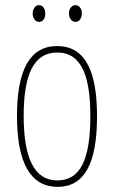

<svg xmlns="http://www.w3.org/2000/svg" viewBox="-20 -716 443 746"><path d="M107 -663C107 -646 116 -631 132 -631C146 -631 156 -644 156 -663C156 -682 146 -696 132 -696C116 -696 107 -680 107 -663ZM248 -664C248 -646 258 -631 273 -631C288 -631 298 -645 298 -664C298 -683 287 -696 273 -696C258 -696 248 -681 248 -664ZM357 -264C357 -433 315 -537 202 -537C96 -537 46 -444 46 -266C46 -80 100 10 204 10C306 10 357 -77 357 -264ZM72 -266C72 -424 110 -512 202 -512C298 -512 331 -418 331 -265C331 -94 291 -15 203 -15C113 -15 72 -102 72 -266Z"/></svg>

Font: Noto Sans Malayalam ExtraCondensed Thin
Style: Regular
Weight: 100
Width: 2
Designer: Jelle Bosma - Monotype Design Team
Foundry: Monotype Imaging Inc.
Version: Version 2.104